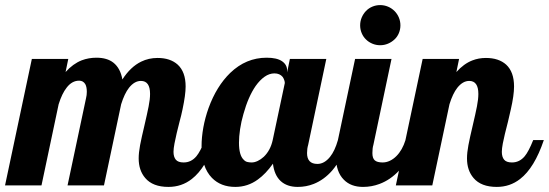

<svg xmlns="http://www.w3.org/2000/svg" viewBox="-58 -733 2170 759"><path d="M516.1 -29.3Q490.2 -59.6 490.2 -106.9Q490.2 -129.4 495.8 -159.2Q501.5 -189 512.7 -235.8Q523.9 -283.7 529.5 -312.3Q535.2 -340.8 535.2 -361.8Q535.2 -413.1 499 -413.1Q473.6 -413.1 452.1 -386.2Q434.1 -363.3 420.9 -320.8L353 0H209L282.2 -345.2Q285.2 -356.9 285.2 -370.1Q285.2 -390.1 278.8 -400.9Q270.5 -414.1 254.9 -414.1Q226.6 -414.1 205.6 -386.7Q187 -363.3 173.8 -320.8L106 0H-38.1L67.9 -500H211.9L201.2 -448.2Q230.5 -481 265.1 -494.6Q292.5 -504.9 323.2 -504.9Q365.2 -504.9 390.1 -485.4Q418 -463.4 425.8 -418.9Q458 -468.8 500 -489.3Q529.8 -503.9 564.9 -503.9Q615.2 -503.9 644.5 -477.5Q675.8 -448.7 675.8 -391.1Q675.8 -358.4 663.6 -300.8Q658.7 -276.9 651.9 -252.4Q639.6 -205.6 631.8 -166Q627.9 -145.5 627.9 -132.8Q627.9 -112.8 637 -101.8Q646 -90.8 668 -90.8Q697.8 -90.8 718.3 -115.2Q733.9 -133.8 752 -179.2H793.9Q756.8 -69.3 700.2 -25.4Q660.2 5.9 607.9 5.9Q545.9 5.9 516.1 -29.3Z M779.8 -29.8Q738.8 -71.8 738.8 -154.8Q738.8 -189.9 745.8 -229Q752.9 -268.1 766.6 -306.2Q797.9 -392.1 852.1 -444.8Q914.6 -504.9 996.1 -504.9Q1036.6 -504.9 1056.9 -491Q1077.1 -477.1 1077.1 -454.1V-446.8L1087.9 -500H1231.9L1160.2 -160.2Q1155.8 -145.5 1155.8 -127.9Q1155.8 -85 1196.8 -85Q1224.1 -85 1246.6 -112.8Q1265.6 -136.2 1277.8 -179.2H1319.8Q1293 -103 1254.9 -58.6Q1222.7 -22 1182.1 -5.9Q1152.3 5.9 1119.1 5.9Q1076.7 5.9 1051.5 -17.3Q1026.4 -40.5 1021 -85.9Q992.7 -45.9 961.4 -23.4Q921.4 5.9 872.1 5.9Q814.9 5.9 779.8 -29.8ZM984.9 -113.3Q1011.2 -138.7 1020 -179.2L1067.9 -404.8Q1067.9 -409.7 1065.7 -416.3Q1063.5 -422.9 1059.6 -428.7Q1047.9 -442.9 1026.9 -442.9Q1006.8 -442.9 988 -429.7Q969.2 -416.5 952.6 -393.1Q923.3 -350.6 904.3 -282.2Q895.5 -252 891.1 -222.4Q886.7 -192.9 886.7 -168.9Q886.7 -119.1 905.3 -101.6Q911.6 -94.7 919.4 -92.8Q927.2 -90.8 937 -90.8Q948.2 -90.8 960.7 -96.7Q973.1 -102.5 984.9 -113.3Z M1388.7 -577.1Q1377.9 -587.4 1371.8 -602.1Q1365.7 -616.7 1365.7 -632.8Q1365.7 -648.9 1371.8 -663.6Q1377.9 -678.2 1388.7 -689.5Q1399.4 -700.7 1414.1 -706.8Q1428.7 -712.9 1444.8 -712.9Q1460.9 -712.9 1475.6 -706.8Q1490.2 -700.7 1501.5 -689.5Q1512.7 -678.2 1518.8 -663.6Q1524.9 -648.9 1524.9 -632.8Q1524.9 -616.7 1518.8 -602.1Q1512.7 -587.4 1501.5 -577.1Q1490.2 -566.4 1475.6 -560.3Q1460.9 -554.2 1444.8 -554.2Q1428.7 -554.2 1414.1 -560.3Q1399.4 -566.4 1388.7 -577.1ZM1301.3 -22.5Q1270 -53.7 1270 -113.8Q1270 -142.1 1277.8 -179.2L1345.7 -500H1489.7L1418 -160.2Q1414.1 -147.5 1414.1 -127.9Q1414.1 -107.4 1423.6 -99.1Q1433.1 -90.8 1454.6 -90.8Q1469.2 -90.8 1483.2 -97.4Q1497.1 -104 1508.8 -115.7Q1532.7 -139.6 1544.9 -179.2H1586.9Q1560.1 -103.5 1519.5 -58.6Q1485.4 -22 1442.4 -5.9Q1411.1 5.9 1377 5.9Q1329.1 5.9 1301.3 -22.5Z M1814 -29.3Q1788.1 -59.6 1788.1 -106.9Q1788.1 -129.4 1793.7 -159.2Q1799.3 -189 1810.5 -235.8Q1821.8 -283.7 1827.4 -312.3Q1833 -340.8 1833 -361.8Q1833 -413.1 1796.9 -413.1Q1771.5 -413.1 1750 -386.2Q1731.9 -363.3 1718.8 -320.8L1650.9 0H1506.8L1612.8 -500H1756.8L1746.1 -448.2Q1775.4 -481 1809.1 -494.1Q1834 -503.9 1862.8 -503.9Q1913.6 -503.9 1942.9 -477.5Q1974.1 -448.7 1974.1 -391.1Q1974.1 -356.4 1961.4 -300.8Q1958 -284.7 1950.2 -252.4Q1936 -198.2 1929.7 -166Q1925.8 -145.5 1925.8 -132.8Q1925.8 -112.8 1934.8 -101.8Q1943.8 -90.8 1965.8 -90.8Q1995.6 -90.8 2016.1 -115.2Q2031.7 -133.8 2049.8 -179.2H2091.8Q2054.7 -69.3 1998 -25.4Q1958 5.9 1905.8 5.9Q1843.8 5.9 1814 -29.3Z"/></svg>

Font: Pattaya
Style: Regular
Weight: 400
Designer: Pablo Impallari / Thai characters Designed by Thanarat Vachiruckul and Suppakit Chalermlarp
Foundry: Pablo Impallari
Version: Version 2.001